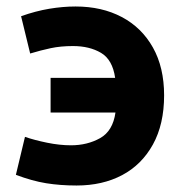

<svg xmlns="http://www.w3.org/2000/svg" viewBox="-20 -560 561 592"><path d="M216 12Q166 12 122.5 5Q79 -2 29 -21L57 -138Q86 -128 125 -120Q164 -112 199 -112Q249 -112 288.5 -134Q328 -156 336 -213H136V-320H335Q327 -376 291.5 -397Q256 -418 205 -418Q167 -418 136.5 -411.5Q106 -405 73 -395L45 -510Q90 -526 132 -533Q174 -540 213 -540Q294 -540 355.5 -507.5Q417 -475 451.5 -413.5Q486 -352 486 -266Q486 -177 451.5 -114.5Q417 -52 356.5 -20Q296 12 216 12Z"/></svg>

Font: Ubuntu Sans ExtraBold
Style: Regular
Weight: 800
Designer: Dalton Maag Ltd
Foundry: Dalton Maag Ltd
Version: Version 1.006; ttfautohint (v1.8.4.7-5d5b)